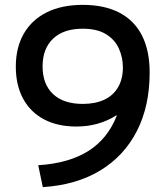

<svg xmlns="http://www.w3.org/2000/svg" viewBox="-20 -760 680 789"><path d="M320 -740Q409 -740 470.5 -708Q532 -676 563.5 -614Q595 -552 595 -462Q595 -324 542.5 -221.5Q490 -119 392 -59.5Q294 0 156 9L137 -81Q263 -89 343 -139.5Q423 -190 460 -285L458 -286Q424 -264 382.5 -252Q341 -240 294 -240Q217 -240 161 -269.5Q105 -299 75 -354.5Q45 -410 45 -486Q45 -565 78 -622Q111 -679 172.5 -709.5Q234 -740 320 -740ZM320 -642Q241 -642 198 -601Q155 -560 155 -487Q155 -414 198 -373.5Q241 -333 320 -333Q372 -333 409 -350.5Q446 -368 465.5 -402Q485 -436 485 -483Q485 -523 469 -559.5Q453 -596 416.5 -619Q380 -642 320 -642Z"/></svg>

Font: M PLUS 2 Thin Medium
Style: Regular
Weight: 500
Version: Version 1.001